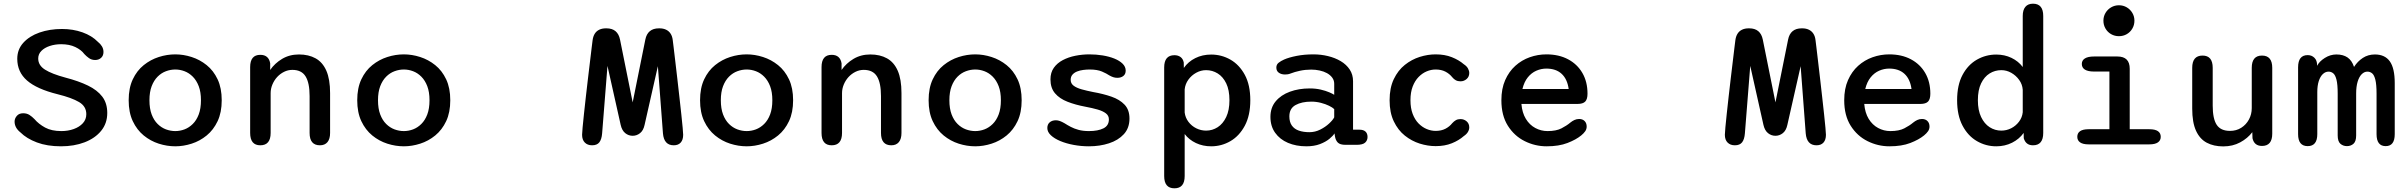

<svg xmlns="http://www.w3.org/2000/svg" viewBox="-20 -782 13039 1040"><path d="M310.5 10.5Q235.5 10.5 179.8 -10.5Q124 -31.5 90.5 -65Q59 -90 59 -123.5Q59 -140 71 -154.2Q83 -168.5 105.5 -168.5Q125.5 -168.5 139.8 -159.2Q154 -150 166.5 -137Q189.5 -110 224.5 -91Q259.5 -72 312.5 -72Q348.5 -72 379.2 -83Q410 -94 428.8 -114.5Q447.5 -135 447.5 -163.5Q447.5 -206 408.2 -229.2Q369 -252.5 292.5 -271.5Q179.5 -299.5 126.5 -345.8Q73.5 -392 73.5 -463.5Q73.5 -514 106.2 -550.2Q139 -586.5 194 -605.8Q249 -625 316 -625Q375.5 -625 426.8 -606.8Q478 -588.5 510 -555.5Q524 -544.5 532.2 -530.8Q540.5 -517 540.5 -500.5Q540.5 -480.5 527.8 -468.8Q515 -457 495.5 -457Q476 -457 461.5 -467.5Q447 -478 437 -489Q420 -512 388 -527.2Q356 -542.5 311.5 -542.5Q278 -542.5 249.5 -533Q221 -523.5 204 -506.2Q187 -489 187 -465Q187 -428 223.8 -404.8Q260.5 -381.5 335 -361.5Q406 -343 456.5 -318.5Q507 -294 534 -258.5Q561 -223 561 -170Q561 -114 528 -73.5Q495 -33 438.2 -11.2Q381.5 10.5 310.5 10.5Z M929.5 10.5Q884.5 10.5 840 -3.8Q795.5 -18 758.5 -48.2Q721.5 -78.5 699.2 -125.8Q677 -173 677 -239Q677 -305 699.2 -352.2Q721.5 -399.5 758.5 -429.2Q795.5 -459 840 -473.2Q884.5 -487.5 929.5 -487.5Q973.5 -487.5 1018 -473.2Q1062.5 -459 1099.5 -429.2Q1136.5 -399.5 1158.8 -352.2Q1181 -305 1181 -239Q1181 -173 1158.8 -125.8Q1136.5 -78.5 1099.5 -48.2Q1062.5 -18 1018 -3.8Q973.5 10.5 929.5 10.5ZM929.5 -72Q955 -72 979.5 -81.2Q1004 -90.5 1024.2 -110.5Q1044.5 -130.5 1056.5 -162.2Q1068.5 -194 1068.5 -239Q1068.5 -283.5 1056.5 -315Q1044.5 -346.5 1024.2 -366.8Q1004 -387 979.5 -396.2Q955 -405.5 929.5 -405.5Q904 -405.5 879 -396.2Q854 -387 833.8 -366.8Q813.5 -346.5 801.5 -315Q789.5 -283.5 789.5 -239Q789.5 -194 801.5 -162.2Q813.5 -130.5 833.8 -110.5Q854 -90.5 879 -81.2Q904 -72 929.5 -72Z M1713 5Q1657 5 1657 -62V-261.5Q1657 -333 1635.2 -368.2Q1613.5 -403.5 1563.5 -403.5Q1540 -403.5 1518.8 -393Q1497.5 -382.5 1481.2 -364.8Q1465 -347 1455.5 -324.2Q1446 -301.5 1446 -277.5V-62Q1446 5 1390 5Q1335 5 1335 -62V-418.5Q1335 -485 1390 -485Q1435.5 -485 1443.5 -439V-403Q1468 -439 1508 -463Q1548 -487 1599.5 -487Q1651.5 -487 1689.5 -466Q1727.5 -445 1747.8 -398.8Q1768 -352.5 1768 -277.5V-62Q1768 -29.5 1753.8 -12.2Q1739.5 5 1713 5Z M2167.5 10.5Q2122.5 10.5 2078 -3.8Q2033.5 -18 1996.5 -48.2Q1959.5 -78.5 1937.2 -125.8Q1915 -173 1915 -239Q1915 -305 1937.2 -352.2Q1959.5 -399.5 1996.5 -429.2Q2033.5 -459 2078 -473.2Q2122.5 -487.5 2167.5 -487.5Q2211.5 -487.5 2256 -473.2Q2300.5 -459 2337.5 -429.2Q2374.5 -399.5 2396.8 -352.2Q2419 -305 2419 -239Q2419 -173 2396.8 -125.8Q2374.5 -78.5 2337.5 -48.2Q2300.5 -18 2256 -3.8Q2211.5 10.5 2167.5 10.5ZM2167.5 -72Q2193 -72 2217.5 -81.2Q2242 -90.5 2262.2 -110.5Q2282.5 -130.5 2294.5 -162.2Q2306.5 -194 2306.5 -239Q2306.5 -283.5 2294.5 -315Q2282.5 -346.5 2262.2 -366.8Q2242 -387 2217.5 -396.2Q2193 -405.5 2167.5 -405.5Q2142 -405.5 2117 -396.2Q2092 -387 2071.8 -366.8Q2051.5 -346.5 2039.5 -315Q2027.5 -283.5 2027.5 -239Q2027.5 -194 2039.5 -162.2Q2051.5 -130.5 2071.8 -110.5Q2092 -90.5 2117 -81.2Q2142 -72 2167.5 -72Z M3187 5Q3162.5 5 3147.8 -9.8Q3133 -24.5 3133 -52Q3133 -62 3135.8 -92Q3138.5 -122 3143.2 -165.5Q3148 -209 3153.5 -258.8Q3159 -308.5 3165 -358.2Q3171 -408 3176.2 -451.5Q3181.5 -495 3185 -525Q3188.5 -555 3190 -565Q3193 -586 3202 -600Q3211 -614 3226.2 -621.2Q3241.5 -628.5 3262 -628.5H3265Q3296 -628.5 3314.2 -613Q3332.5 -597.5 3338.5 -567.5L3407 -227.5L3475.5 -567.5Q3481.5 -598 3500 -613.2Q3518.5 -628.5 3549 -628.5H3552Q3572.5 -628.5 3587.8 -621.2Q3603 -614 3612.2 -600Q3621.5 -586 3624 -565Q3625.5 -555 3629 -524.5Q3632.5 -494 3637.8 -450.2Q3643 -406.5 3648.8 -356.2Q3654.5 -306 3660.2 -255.8Q3666 -205.5 3670.5 -162.5Q3675 -119.5 3677.8 -90Q3680.5 -60.5 3680.5 -52Q3680.5 -24.5 3667.2 -9.8Q3654 5 3629.5 5Q3576.5 5 3571 -59.5L3543.5 -423.5L3471.5 -105.5Q3465 -75 3447 -60.8Q3429 -46.5 3407 -46.5Q3384.5 -46.5 3366.8 -60.8Q3349 -75 3342 -105.5L3270.5 -425L3241.5 -59.5Q3239 -27.5 3226.5 -11.2Q3214 5 3187 5Z M4024.5 10.5Q3979.5 10.5 3935 -3.8Q3890.5 -18 3853.5 -48.2Q3816.5 -78.5 3794.2 -125.8Q3772 -173 3772 -239Q3772 -305 3794.2 -352.2Q3816.5 -399.5 3853.5 -429.2Q3890.5 -459 3935 -473.2Q3979.5 -487.5 4024.5 -487.5Q4068.5 -487.5 4113 -473.2Q4157.5 -459 4194.5 -429.2Q4231.5 -399.5 4253.8 -352.2Q4276 -305 4276 -239Q4276 -173 4253.8 -125.8Q4231.5 -78.5 4194.5 -48.2Q4157.5 -18 4113 -3.8Q4068.5 10.5 4024.5 10.5ZM4024.5 -72Q4050 -72 4074.5 -81.2Q4099 -90.5 4119.2 -110.5Q4139.5 -130.5 4151.5 -162.2Q4163.5 -194 4163.5 -239Q4163.5 -283.5 4151.5 -315Q4139.5 -346.5 4119.2 -366.8Q4099 -387 4074.5 -396.2Q4050 -405.5 4024.5 -405.5Q3999 -405.5 3974 -396.2Q3949 -387 3928.8 -366.8Q3908.5 -346.5 3896.5 -315Q3884.5 -283.5 3884.5 -239Q3884.5 -194 3896.5 -162.2Q3908.5 -130.5 3928.8 -110.5Q3949 -90.5 3974 -81.2Q3999 -72 4024.5 -72Z M4808 5Q4752 5 4752 -62V-261.5Q4752 -333 4730.2 -368.2Q4708.5 -403.5 4658.5 -403.5Q4635 -403.5 4613.8 -393Q4592.5 -382.5 4576.2 -364.8Q4560 -347 4550.5 -324.2Q4541 -301.5 4541 -277.5V-62Q4541 5 4485 5Q4430 5 4430 -62V-418.5Q4430 -485 4485 -485Q4530.5 -485 4538.5 -439V-403Q4563 -439 4603 -463Q4643 -487 4694.5 -487Q4746.5 -487 4784.5 -466Q4822.5 -445 4842.8 -398.8Q4863 -352.5 4863 -277.5V-62Q4863 -29.5 4848.8 -12.2Q4834.5 5 4808 5Z M5262.5 10.5Q5217.5 10.5 5173 -3.8Q5128.5 -18 5091.5 -48.2Q5054.5 -78.5 5032.2 -125.8Q5010 -173 5010 -239Q5010 -305 5032.2 -352.2Q5054.5 -399.5 5091.5 -429.2Q5128.5 -459 5173 -473.2Q5217.5 -487.5 5262.5 -487.5Q5306.5 -487.5 5351 -473.2Q5395.5 -459 5432.5 -429.2Q5469.5 -399.5 5491.8 -352.2Q5514 -305 5514 -239Q5514 -173 5491.8 -125.8Q5469.5 -78.5 5432.5 -48.2Q5395.5 -18 5351 -3.8Q5306.5 10.5 5262.5 10.5ZM5262.5 -72Q5288 -72 5312.5 -81.2Q5337 -90.5 5357.2 -110.5Q5377.5 -130.5 5389.5 -162.2Q5401.5 -194 5401.5 -239Q5401.5 -283.5 5389.5 -315Q5377.5 -346.5 5357.2 -366.8Q5337 -387 5312.5 -396.2Q5288 -405.5 5262.5 -405.5Q5237 -405.5 5212 -396.2Q5187 -387 5166.8 -366.8Q5146.5 -346.5 5134.5 -315Q5122.5 -283.5 5122.5 -239Q5122.5 -194 5134.5 -162.2Q5146.5 -130.5 5166.8 -110.5Q5187 -90.5 5212 -81.2Q5237 -72 5262.5 -72Z M5878.5 10.5Q5836.5 10.5 5796 3Q5755.5 -4.5 5723.2 -18Q5691 -31.5 5672 -49.5Q5653 -67.5 5653 -88.5Q5653 -108.5 5666 -119.5Q5679 -130.5 5699.5 -130.5Q5710 -130.5 5721 -126.5Q5732 -122.5 5746 -114.5Q5761.5 -104.5 5780 -94.8Q5798.5 -85 5822.5 -78.5Q5846.5 -72 5878.5 -72Q5927.5 -72 5957 -86.8Q5986.5 -101.5 5986.5 -135.5Q5986.5 -155.5 5970.2 -168Q5954 -180.5 5925.2 -188.8Q5896.5 -197 5859 -204Q5805.5 -214 5762.5 -230.8Q5719.5 -247.5 5694.8 -276.5Q5670 -305.5 5670 -352Q5670 -389 5688.2 -414.8Q5706.5 -440.5 5737 -456.5Q5767.5 -472.5 5805 -480Q5842.5 -487.5 5880.5 -487.5Q5917.5 -487.5 5952.8 -481.8Q5988 -476 6016 -464.8Q6044 -453.5 6060.8 -437Q6077.5 -420.5 6077.5 -399.5Q6077.5 -380.5 6064.8 -370.5Q6052 -360.5 6032.5 -360.5Q6020.5 -360.5 6010.5 -363.8Q6000.5 -367 5989 -373.5Q5974.5 -383.5 5949 -394.5Q5923.5 -405.5 5882 -405.5Q5865.5 -405.5 5847.8 -403.2Q5830 -401 5814.2 -394.8Q5798.5 -388.5 5789 -377.5Q5779.5 -366.5 5779.5 -349.5Q5779.5 -330 5795.2 -318Q5811 -306 5838.5 -298.2Q5866 -290.5 5901 -283.5Q5955.5 -274 6000.2 -258.5Q6045 -243 6071.5 -215Q6098 -187 6098 -140Q6098 -88.5 6067.5 -55.2Q6037 -22 5987.2 -5.8Q5937.5 10.5 5878.5 10.5Z M6286 -416.5Q6286 -483 6341.5 -483Q6361 -483 6374.5 -473.2Q6388 -463.5 6392 -443.5L6392.5 -414Q6416 -448 6454.5 -467.2Q6493 -486.5 6540.5 -486.5Q6596.5 -486.5 6644.8 -459Q6693 -431.5 6722.8 -376.5Q6752.5 -321.5 6752.5 -239Q6752.5 -157 6722.8 -101.2Q6693 -45.5 6644.8 -17.5Q6596.5 10.5 6540.5 10.5Q6495.5 10.5 6458 -7.2Q6420.5 -25 6397 -56V171.5Q6397 238 6341.5 238Q6286 238 6286 171.5ZM6397 -172.5Q6400.5 -144.5 6417.5 -122Q6434.5 -99.5 6459.8 -87Q6485 -74.5 6513 -74.5Q6547 -74.5 6575.8 -93Q6604.5 -111.5 6622 -148.2Q6639.5 -185 6639.5 -239Q6639.5 -294.5 6622 -330.5Q6604.5 -366.5 6575.8 -384.2Q6547 -402 6513 -402Q6485 -402 6459.5 -388Q6434 -374 6417 -350.5Q6400 -327 6397 -298Z M7268.5 2.5Q7238.5 2.5 7226.5 -9.8Q7214.5 -22 7211 -43.5L7208.5 -59.5Q7201 -46.5 7181 -30Q7161 -13.5 7129.8 -1.5Q7098.5 10.5 7056 10.5Q7000.5 10.5 6956.5 -8.2Q6912.5 -27 6887 -62.8Q6861.5 -98.5 6861.5 -149Q6861.5 -199 6890 -233.2Q6918.5 -267.5 6966.8 -285.2Q7015 -303 7074.5 -303Q7106.5 -303 7133.5 -296.8Q7160.5 -290.5 7179.8 -282.2Q7199 -274 7207 -268.5V-328Q7207 -347 7196.2 -361.5Q7185.5 -376 7167.8 -385.8Q7150 -395.5 7127.8 -400.2Q7105.5 -405 7082.5 -405Q7051 -405 7021.8 -398.8Q6992.5 -392.5 6971 -384Q6962.5 -380.5 6954.5 -379.5Q6946.5 -378.5 6940.5 -378.5Q6920.5 -378.5 6907 -388Q6893.5 -397.5 6893.5 -416Q6893.5 -432.5 6906 -442.2Q6918.5 -452 6935.5 -459.5Q6961.5 -471 7003 -479.2Q7044.5 -487.5 7094.5 -487.5Q7135 -487.5 7173.2 -478.2Q7211.5 -469 7242.2 -450.8Q7273 -432.5 7291 -405.2Q7309 -378 7309 -342V-79.5H7344Q7365.5 -79.5 7376.5 -69.2Q7387.5 -59 7387.5 -40Q7387.5 -21.5 7374.5 -9.5Q7361.5 2.5 7327.5 2.5ZM7207 -191Q7198.5 -199.5 7179.2 -209Q7160 -218.5 7134.8 -225Q7109.5 -231.5 7083 -231.5Q7031 -231.5 6997.5 -213Q6964 -194.5 6964 -151.5Q6964 -121 6977.5 -102Q6991 -83 7015.5 -74.5Q7040 -66 7072.5 -66Q7103.5 -66 7131.2 -80Q7159 -94 7179.2 -112.8Q7199.5 -131.5 7207 -146.5Z M7756.5 9.5Q7714 9.5 7670.2 -4.2Q7626.5 -18 7589.5 -47.5Q7552.5 -77 7529.8 -124.5Q7507 -172 7507 -239Q7507 -306 7529.8 -353.5Q7552.5 -401 7589.5 -430.5Q7626.5 -460 7670.2 -473.8Q7714 -487.5 7756.5 -487.5Q7806 -487.5 7844.2 -472.2Q7882.5 -457 7909 -434Q7924.5 -424 7931.5 -411.2Q7938.5 -398.5 7938.5 -386.5Q7938.5 -366.5 7924.2 -354Q7910 -341.5 7891 -341.5Q7876.5 -341.5 7865.8 -347.2Q7855 -353 7846.5 -363.5Q7831.5 -382.5 7809.2 -394Q7787 -405.5 7756.5 -405.5Q7732 -405.5 7708 -395.5Q7684 -385.5 7664 -365Q7644 -344.5 7632 -313.2Q7620 -282 7620 -239Q7620 -196.5 7632 -165Q7644 -133.5 7664 -113.2Q7684 -93 7708 -83Q7732 -73 7756.5 -73Q7787 -73 7809.2 -84.5Q7831.5 -96 7846.5 -115Q7855.5 -125 7866 -131Q7876.5 -137 7891 -137Q7910 -137 7924.2 -124.8Q7938.5 -112.5 7938.5 -92Q7938.5 -79.5 7931.2 -67.2Q7924 -55 7909 -45Q7882.5 -21.5 7844.2 -6Q7806 9.5 7756.5 9.5Z M8357.5 10.5Q8295 10.5 8238.8 -17.5Q8182.5 -45.5 8147.5 -101Q8112.5 -156.5 8112.5 -239Q8112.5 -301.5 8133 -348Q8153.5 -394.5 8188 -425.5Q8222.5 -456.5 8266.2 -472Q8310 -487.5 8356.5 -487.5Q8423.5 -487.5 8473.5 -461Q8523.5 -434.5 8551.2 -386.8Q8579 -339 8579 -274.5Q8579 -245 8566.8 -232Q8554.5 -219 8524.5 -219H8221Q8225 -171 8245 -138.2Q8265 -105.5 8296 -88.8Q8327 -72 8362.5 -72Q8409.5 -72 8438 -86.8Q8466.5 -101.5 8486 -118Q8496.5 -126.5 8508.2 -132Q8520 -137.5 8534 -137.5Q8552.5 -137.5 8563.5 -126.2Q8574.5 -115 8574.5 -96.5Q8574.5 -82.5 8566.5 -71Q8558.5 -59.5 8545 -48.5Q8517 -25.5 8470.5 -7.5Q8424 10.5 8357.5 10.5ZM8226.5 -300H8477Q8469.5 -354 8438.8 -382.2Q8408 -410.5 8356 -410.5Q8328 -410.5 8301.8 -399Q8275.5 -387.5 8255.8 -363.2Q8236 -339 8226.5 -300Z M9377 5Q9352.5 5 9337.8 -9.8Q9323 -24.5 9323 -52Q9323 -62 9325.8 -92Q9328.5 -122 9333.2 -165.5Q9338 -209 9343.5 -258.8Q9349 -308.5 9355 -358.2Q9361 -408 9366.2 -451.5Q9371.5 -495 9375 -525Q9378.5 -555 9380 -565Q9383 -586 9392 -600Q9401 -614 9416.2 -621.2Q9431.5 -628.5 9452 -628.5H9455Q9486 -628.5 9504.2 -613Q9522.5 -597.5 9528.5 -567.5L9597 -227.5L9665.5 -567.5Q9671.5 -598 9690 -613.2Q9708.5 -628.5 9739 -628.5H9742Q9762.5 -628.5 9777.8 -621.2Q9793 -614 9802.2 -600Q9811.5 -586 9814 -565Q9815.5 -555 9819 -524.5Q9822.5 -494 9827.8 -450.2Q9833 -406.5 9838.8 -356.2Q9844.5 -306 9850.2 -255.8Q9856 -205.5 9860.5 -162.5Q9865 -119.5 9867.8 -90Q9870.5 -60.5 9870.5 -52Q9870.5 -24.5 9857.2 -9.8Q9844 5 9819.5 5Q9766.5 5 9761 -59.5L9733.5 -423.5L9661.5 -105.5Q9655 -75 9637 -60.8Q9619 -46.5 9597 -46.5Q9574.5 -46.5 9556.8 -60.8Q9539 -75 9532 -105.5L9460.5 -425L9431.5 -59.5Q9429 -27.5 9416.5 -11.2Q9404 5 9377 5Z M10214.5 10.5Q10152 10.5 10095.8 -17.5Q10039.5 -45.5 10004.5 -101Q9969.5 -156.5 9969.5 -239Q9969.5 -301.5 9990 -348Q10010.5 -394.5 10045 -425.5Q10079.5 -456.5 10123.2 -472Q10167 -487.5 10213.5 -487.5Q10280.5 -487.5 10330.5 -461Q10380.5 -434.5 10408.2 -386.8Q10436 -339 10436 -274.5Q10436 -245 10423.8 -232Q10411.5 -219 10381.5 -219H10078Q10082 -171 10102 -138.2Q10122 -105.5 10153 -88.8Q10184 -72 10219.5 -72Q10266.5 -72 10295 -86.8Q10323.5 -101.5 10343 -118Q10353.5 -126.5 10365.2 -132Q10377 -137.5 10391 -137.5Q10409.5 -137.5 10420.5 -126.2Q10431.5 -115 10431.5 -96.5Q10431.5 -82.5 10423.5 -71Q10415.5 -59.5 10402 -48.5Q10374 -25.5 10327.5 -7.5Q10281 10.5 10214.5 10.5ZM10083.5 -300H10334Q10326.5 -354 10295.8 -382.2Q10265 -410.5 10213 -410.5Q10185 -410.5 10158.8 -399Q10132.5 -387.5 10112.8 -363.2Q10093 -339 10083.5 -300Z M10992 5Q10953 5 10942 -33.5L10941.5 -62Q10917.5 -28.5 10878.8 -9Q10840 10.5 10793 10.5Q10737 10.5 10688.5 -17.5Q10640 -45.5 10610.5 -101.2Q10581 -157 10581 -239Q10581 -321.5 10610.5 -376.5Q10640 -431.5 10688.5 -459Q10737 -486.5 10793 -486.5Q10838 -486.5 10875.5 -468.5Q10913 -450.5 10936.5 -419V-695.5Q10936.5 -728 10950.8 -745Q10965 -762 10992 -762Q11047.5 -762 11047.5 -695.5V-62Q11047.5 5 10992 5ZM10936.5 -174V-295.5Q10934.5 -325 10917.2 -349Q10900 -373 10874.5 -387.5Q10849 -402 10820.5 -402Q10786 -402 10757.2 -384.2Q10728.5 -366.5 10711 -330.5Q10693.5 -294.5 10693.5 -239Q10693.5 -185 10711 -148.2Q10728.5 -111.5 10757.2 -93Q10786 -74.5 10820.5 -74.5Q10848.5 -74.5 10873.8 -87.2Q10899 -100 10916.2 -122.8Q10933.5 -145.5 10936.5 -174Z M11293 -82H11406V-394.5H11322.5Q11290 -394.5 11273.2 -405Q11256.5 -415.5 11256.5 -435.5Q11256.5 -455 11273.2 -465.5Q11290 -476 11322.5 -476H11449.5Q11516 -476 11516 -409.5V-82H11622.5Q11653.5 -82 11668.8 -71.5Q11684 -61 11684 -41Q11684 -21.5 11668.8 -10.8Q11653.5 0 11622.5 0H11293Q11262.5 0 11247.2 -10.8Q11232 -21.5 11232 -41Q11232 -61 11247.2 -71.5Q11262.5 -82 11293 -82ZM11373.5 -670Q11373.5 -693 11384.8 -712Q11396 -731 11415.2 -742.2Q11434.5 -753.5 11457.5 -753.5Q11481 -753.5 11500 -742.2Q11519 -731 11530.2 -712Q11541.5 -693 11541.5 -670Q11541.5 -646.5 11530.2 -627.2Q11519 -608 11500 -597Q11481 -586 11457.5 -586Q11434.5 -586 11415.2 -597Q11396 -608 11384.8 -627.2Q11373.5 -646.5 11373.5 -670Z M11910.5 -481Q11965.5 -481 11965.5 -414.5V-210Q11965.5 -138.5 11987.2 -105.8Q12009 -73 12059 -73Q12093.5 -73 12120 -89.8Q12146.5 -106.5 12161.8 -134.8Q12177 -163 12177 -196.5V-414.5Q12177 -481 12232.5 -481Q12288 -481 12288 -414.5V-58Q12288 8.5 12232.5 8.5Q12190.5 8.5 12181 -33L12180 -66Q12154.5 -32.5 12114.2 -10.8Q12074 11 12022.5 11Q11971 11 11933.2 -9Q11895.5 -29 11875 -74Q11854.5 -119 11854.5 -194V-414.5Q11854.5 -481 11910.5 -481Z M12692.5 9.5Q12672 9.5 12657.2 -3.2Q12642.5 -16 12642.5 -48.5V-274.5Q12642.5 -324.5 12636 -350.2Q12629.5 -376 12618.2 -385Q12607 -394 12593 -394Q12576 -394 12562 -380.8Q12548 -367.5 12540 -342.8Q12532 -318 12532 -283V-55.5Q12532 9.5 12480 9.5Q12428 9.5 12428 -55.5V-417.5Q12428 -483.5 12480 -483.5Q12501.5 -483.5 12516.2 -469.2Q12531 -455 12531 -428.5V-425.5Q12542.5 -449 12572.5 -468Q12602.5 -487 12635.5 -487Q12672 -487 12695.8 -470.8Q12719.5 -454.5 12731 -419.5Q12750 -449.5 12778.5 -468.2Q12807 -487 12844 -487Q12898 -487 12924.8 -449.8Q12951.5 -412.5 12951.5 -332V-55.5Q12951.5 9.5 12902.5 9.5Q12853 9.5 12853 -55.5V-274.5Q12853 -324.5 12846.5 -350.2Q12840 -376 12828.8 -385Q12817.5 -394 12803.5 -394Q12786.5 -394 12772.5 -380Q12758.5 -366 12750.5 -339.5Q12742.5 -313 12742.5 -275.5V-48.5Q12742.5 -16 12728 -3.2Q12713.5 9.5 12692.5 9.5Z"/></svg>

Font: Sono Monospace Medium
Style: Regular
Weight: 500
Designer: Tyler Finck
Foundry: Tyler Finck
Version: Version 2.112